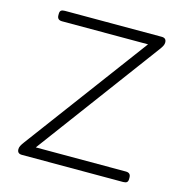

<svg xmlns="http://www.w3.org/2000/svg" viewBox="-102 -774 833 869"><g transform="rotate(15 314.5 -340.0)"><path d="M55 -21Q55 -29 59 -37Q63 -45 72 -57L499 -631H96Q73 -631 73 -653V-660Q73 -671 78.5 -675.5Q84 -680 96 -680H550Q572 -680 572 -659Q572 -651 568 -643Q564 -635 555 -623L129 -49H551Q574 -49 574 -27V-20Q574 -9 568.5 -4.5Q563 0 551 0H77Q55 0 55 -21Z"/></g></svg>

Font: Mitr ExtraLight
Style: Regular
Weight: 275
Designer: Thanarat Vachiruckul
Foundry: Cadson Demak Co.,Ltd.
Version: Version 1.001